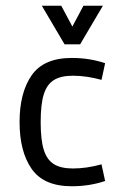

<svg xmlns="http://www.w3.org/2000/svg" viewBox="-20 -648 478 675"><path d="M336.9 -367.2Q284.2 -381.8 236.3 -381.8Q193.4 -381.8 168.9 -366.2Q144.5 -350.6 133.8 -315.9Q123 -281.2 123 -218.8Q123 -156.2 133.8 -121.6Q144.5 -86.9 168.9 -71.3Q193.4 -55.7 236.3 -55.7Q284.2 -55.7 336.9 -70.3L349.6 -11.7Q294.9 6.8 232.4 6.8Q133.8 6.8 91.3 -54.2Q48.8 -115.2 48.8 -218.8Q48.8 -322.3 91.3 -383.3Q133.8 -444.3 232.4 -444.3Q294.9 -444.3 349.6 -425.8ZM341.8 -627.9 261.7 -492.2H207L127 -627.9H195.3L234.4 -554.7L273.4 -627.9Z"/></svg>

Font: Sudo Variable
Style: Regular
Weight: 400
Monospace: yes
Designer: Jens Kutilek
Foundry: Jens Kutilek
Version: Version 0.040